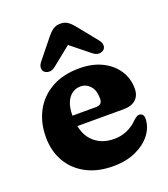

<svg xmlns="http://www.w3.org/2000/svg" viewBox="-136 -824 820 935"><g transform="rotate(-20 274.0 -356.5)"><path d="M517.9 -307.6Q517.9 -270.2 495.6 -250.2Q473.3 -230.2 432.7 -230.2H140.9V-286H309.3Q342.5 -286 342.5 -317.8Q342.5 -361.8 321.9 -384.2Q301.3 -406.6 272.1 -406.6Q248.5 -406.6 229.2 -393.3Q209.9 -380 198.7 -353.3Q187.5 -326.6 187.5 -285.8Q187.5 -198 229.6 -153.9Q271.8 -109.9 341.1 -109.9Q378.6 -109.9 409.9 -124.3Q441.3 -138.7 462.7 -161.5Q474.6 -171.9 481.5 -176Q488.5 -180.1 495.5 -179.3Q503.9 -178.9 510.5 -172.4Q517.1 -166 517.1 -150.9Q516.6 -108.3 488.5 -70.8Q460.4 -33.4 409.8 -10Q359.3 13.3 290.6 13.3Q211.4 13.3 152.8 -17.6Q94.2 -48.4 62.2 -103.7Q30.1 -159 30.1 -231.6Q30.1 -306.5 61.4 -365.1Q92.6 -423.7 152.3 -457.5Q211.9 -491.4 296.9 -491.4Q364.9 -491.4 414.5 -466.6Q464.1 -441.9 491 -400.2Q517.9 -358.6 517.9 -307.6ZM323.3 -648H246L382.5 -538.6Q398.5 -526 413.5 -526.3Q428.6 -526.5 438.5 -535.3Q446.6 -542.5 447 -556.1Q447.5 -569.7 434.8 -585.7L355.6 -683.9Q339.4 -704.6 323.6 -716Q307.9 -727.4 284.8 -727.4Q261.7 -727.4 245.9 -716Q230 -704.6 213.7 -683.9L134.5 -585.7Q121.8 -569.7 122.3 -556.1Q122.7 -542.5 130.8 -535.3Q140.7 -526.5 156 -526.3Q171.2 -526 186.8 -538.6Z"/></g></svg>

Font: Fraunces SuperSoft 9pt
Style: Regular
Weight: 900
Version: Version 1.000;[b76b70a41]